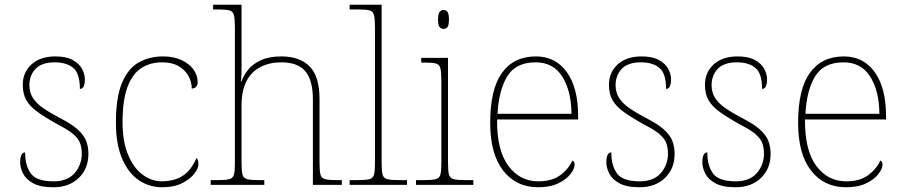

<svg xmlns="http://www.w3.org/2000/svg" viewBox="-20 -780 3812 810"><path d="M206 10Q150 10 119.5 -7Q89 -24 77 -48.5Q65 -73 65 -95Q65 -109 67.5 -118.5Q70 -128 74.5 -132.5Q79 -137 86 -137Q86 -80 110.5 -47.5Q135 -15 206 -15Q265 -15 295 -50Q325 -85 325 -132Q325 -156 318 -175.5Q311 -195 290.5 -213Q270 -231 229 -252Q171 -284 137.5 -308.5Q104 -333 90 -359.5Q76 -386 76 -422Q76 -475 113 -508.5Q150 -542 214 -542Q259 -542 286.5 -527Q314 -512 326 -489.5Q338 -467 338 -445Q338 -426 333 -415.5Q328 -405 317 -405Q317 -470 289 -493.5Q261 -517 211 -517Q156 -517 130 -489.5Q104 -462 104 -421Q104 -390 119 -366.5Q134 -343 162.5 -323.5Q191 -304 231 -283Q282 -257 308 -233.5Q334 -210 343.5 -185.5Q353 -161 353 -131Q353 -68 312 -29Q271 10 206 10Z M664 10Q610 10 566 -19.5Q522 -49 495.5 -110Q469 -171 469 -263Q469 -369 494.5 -430Q520 -491 565 -516.5Q610 -542 667 -542Q713 -542 746 -526.5Q779 -511 796.5 -486.5Q814 -462 814 -433Q814 -425 811 -419Q808 -413 802.5 -410Q797 -407 789 -406Q789 -434 775 -459.5Q761 -485 733.5 -501Q706 -517 663 -517Q614 -517 576.5 -493Q539 -469 518 -413.5Q497 -358 497 -264Q497 -184 520 -128Q543 -72 581 -43.5Q619 -15 664 -15Q706 -16 734 -29Q762 -42 780 -64.5Q798 -87 809 -114Q814 -108 815.5 -101.5Q817 -95 817 -86Q817 -70 799.5 -47Q782 -24 748 -7Q714 10 664 10Z M869 0V-20H894Q931 -20 947 -24Q963 -28 967 -43.5Q971 -59 971 -94V-662Q971 -699 967 -715.5Q963 -732 948.5 -736Q934 -740 904 -740H879V-760H999V-482Q999 -474 998.5 -465Q998 -456 997.5 -448.5Q997 -441 996 -435H998Q1007 -461 1026.5 -485.5Q1046 -510 1080.5 -526Q1115 -542 1167 -542Q1245 -542 1286.5 -499.5Q1328 -457 1328 -362V-94Q1328 -59 1332 -43.5Q1336 -28 1352.5 -24Q1369 -20 1405 -20H1422V0H1300V-360Q1300 -441 1268.5 -479Q1237 -517 1167 -517Q1117 -517 1079 -497.5Q1041 -478 1020 -438Q999 -398 999 -334V-94Q999 -59 1003 -43.5Q1007 -28 1023.5 -24Q1040 -20 1076 -20H1095V0Z M1455 0V-20H1485Q1522 -20 1538 -24Q1554 -28 1558 -43.5Q1562 -59 1562 -94V-662Q1562 -699 1558 -715.5Q1554 -732 1539.5 -736Q1525 -740 1495 -740H1455V-760H1590V-94Q1590 -59 1594 -43.5Q1598 -28 1614.5 -24Q1631 -20 1667 -20H1697V0Z M1735 0V-20H1765Q1802 -20 1818 -24Q1834 -28 1838 -43.5Q1842 -59 1842 -94V-438Q1842 -475 1838 -491.5Q1834 -508 1819.5 -512Q1805 -516 1775 -516H1757V-536H1870V-94Q1870 -59 1874 -43.5Q1878 -28 1894.5 -24Q1911 -20 1947 -20H1977V0ZM1851 -658Q1841 -658 1834.5 -666Q1828 -674 1828 -698Q1828 -721 1834.5 -729.5Q1841 -738 1851 -738Q1862 -738 1868 -729.5Q1874 -721 1874 -698Q1874 -674 1868 -666Q1862 -658 1851 -658Z M2250 10Q2157 10 2102.5 -60.5Q2048 -131 2048 -262Q2048 -404 2098 -473Q2148 -542 2241 -542Q2324 -542 2371.5 -475.5Q2419 -409 2419 -290V-276H2077Q2076 -146 2124.5 -80.5Q2173 -15 2251 -15Q2308 -15 2343 -40.5Q2378 -66 2395 -103Q2400 -100 2402 -96Q2404 -92 2404 -85Q2404 -68 2386.5 -45.5Q2369 -23 2335 -6.5Q2301 10 2250 10ZM2391 -300Q2390 -397 2352 -457Q2314 -517 2240 -517Q2156 -517 2120 -458Q2084 -399 2079 -300Z M2679 10Q2623 10 2592.5 -7Q2562 -24 2550 -48.5Q2538 -73 2538 -95Q2538 -109 2540.5 -118.5Q2543 -128 2547.5 -132.5Q2552 -137 2559 -137Q2559 -80 2583.5 -47.5Q2608 -15 2679 -15Q2738 -15 2768 -50Q2798 -85 2798 -132Q2798 -156 2791 -175.5Q2784 -195 2763.5 -213Q2743 -231 2702 -252Q2644 -284 2610.5 -308.5Q2577 -333 2563 -359.5Q2549 -386 2549 -422Q2549 -475 2586 -508.5Q2623 -542 2687 -542Q2732 -542 2759.5 -527Q2787 -512 2799 -489.5Q2811 -467 2811 -445Q2811 -426 2806 -415.5Q2801 -405 2790 -405Q2790 -470 2762 -493.5Q2734 -517 2684 -517Q2629 -517 2603 -489.5Q2577 -462 2577 -421Q2577 -390 2592 -366.5Q2607 -343 2635.5 -323.5Q2664 -304 2704 -283Q2755 -257 2781 -233.5Q2807 -210 2816.5 -185.5Q2826 -161 2826 -131Q2826 -68 2785 -29Q2744 10 2679 10Z M3084 10Q3028 10 2997.5 -7Q2967 -24 2955 -48.5Q2943 -73 2943 -95Q2943 -109 2945.5 -118.5Q2948 -128 2952.5 -132.5Q2957 -137 2964 -137Q2964 -80 2988.5 -47.5Q3013 -15 3084 -15Q3143 -15 3173 -50Q3203 -85 3203 -132Q3203 -156 3196 -175.5Q3189 -195 3168.5 -213Q3148 -231 3107 -252Q3049 -284 3015.5 -308.5Q2982 -333 2968 -359.5Q2954 -386 2954 -422Q2954 -475 2991 -508.5Q3028 -542 3092 -542Q3137 -542 3164.5 -527Q3192 -512 3204 -489.5Q3216 -467 3216 -445Q3216 -426 3211 -415.5Q3206 -405 3195 -405Q3195 -470 3167 -493.5Q3139 -517 3089 -517Q3034 -517 3008 -489.5Q2982 -462 2982 -421Q2982 -390 2997 -366.5Q3012 -343 3040.5 -323.5Q3069 -304 3109 -283Q3160 -257 3186 -233.5Q3212 -210 3221.5 -185.5Q3231 -161 3231 -131Q3231 -68 3190 -29Q3149 10 3084 10Z M3549 10Q3456 10 3401.5 -60.5Q3347 -131 3347 -262Q3347 -404 3397 -473Q3447 -542 3540 -542Q3623 -542 3670.5 -475.5Q3718 -409 3718 -290V-276H3376Q3375 -146 3423.5 -80.5Q3472 -15 3550 -15Q3607 -15 3642 -40.5Q3677 -66 3694 -103Q3699 -100 3701 -96Q3703 -92 3703 -85Q3703 -68 3685.5 -45.5Q3668 -23 3634 -6.5Q3600 10 3549 10ZM3690 -300Q3689 -397 3651 -457Q3613 -517 3539 -517Q3455 -517 3419 -458Q3383 -399 3378 -300Z"/></svg>

Font: Noto Serif Armenian Thin
Style: Regular
Weight: 250
Version: Version 2.007